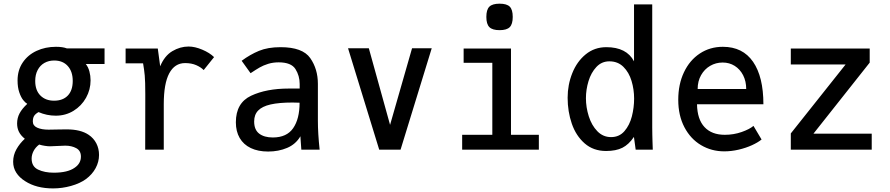

<svg xmlns="http://www.w3.org/2000/svg" viewBox="-20 -814 4840 1044"><path d="M116.5 171Q85.5 151.5 68.5 125Q51.5 98.5 51.5 65.5Q51.5 29.5 69.2 -2.2Q87 -34 115 -59.5Q93.5 -76.5 83.2 -96.8Q73 -117 73 -142.5Q73 -172.5 86.5 -197.8Q100 -223 127.5 -248.5V-250Q118 -255 106 -270Q94 -285 84.8 -312Q75.5 -339 75.5 -376.5Q75.5 -432.5 103.5 -474Q131.5 -515.5 179 -537.5Q226.5 -559.5 284 -559.5Q321 -559.5 343 -551H548.5V-466H446.5Q460 -449 466.2 -425.5Q472.5 -402 472.5 -377Q472.5 -326.5 447.8 -282.2Q423 -238 379.8 -211.5Q336.5 -185 283 -185Q234.5 -185 189.5 -204.5Q172 -194.5 165.2 -183.2Q158.5 -172 158.5 -153.5Q158.5 -130.5 182.2 -119.8Q206 -109 244 -109Q272.5 -109.5 301 -110L342.5 -110.5Q418.5 -110.5 462 -81Q489 -63 503.8 -34.5Q518.5 -6 518.5 28.5Q518.5 66 500 100.2Q481.5 134.5 447 160Q414.5 183.5 366.2 197Q318 210.5 268.5 210.5Q177.5 210.5 116.5 171ZM386 98Q420 75 420 37.5Q420 5.5 394.8 -8.2Q369.5 -22 335 -22L299 -20.5Q267 -18.5 251.5 -18.5Q240.5 -18.5 224 -21Q207.5 -23.5 193 -28Q173 -13 162.5 7.2Q152 27.5 152 48.5Q152 91.5 187.2 108.2Q222.5 125 272.5 125Q348 125 386 98ZM375.5 -374Q375.5 -425 348.5 -455Q321.5 -485 274.5 -485Q245 -485 221.5 -471.8Q198 -458.5 184.8 -433.2Q171.5 -408 171.5 -374Q171.5 -323 199.5 -294.8Q227.5 -266.5 274 -266.5Q322 -266.5 348.8 -294.5Q375.5 -322.5 375.5 -374Z M770 -300.5Q770 -372 767 -403.8Q764 -435.5 758 -469.5H663V-550H838L851 -453.5Q874.5 -510.5 917 -535.8Q959.5 -561 1005.5 -561Q1039.5 -561 1079.8 -544Q1120 -527 1144 -503.5L1087.5 -433Q1072.5 -448.5 1046.8 -459.8Q1021 -471 986.5 -471Q930 -471 900.2 -415.2Q870.5 -359.5 870.5 -247.5V0H769.5Z M1262.5 -149Q1262.5 -254.5 1345.5 -293.5Q1428.5 -332.5 1550 -332.5H1609.5V-357.5Q1609.5 -402 1586.5 -438.5Q1563.5 -475 1495 -475Q1464.5 -475 1438 -466.8Q1411.5 -458.5 1392 -447.2Q1372.5 -436 1342.5 -416L1294 -483.5Q1340 -517.5 1388.2 -537.5Q1436.5 -557.5 1505.5 -557.5Q1625.5 -557.5 1667 -498Q1708.5 -438.5 1708.5 -358V-156.5Q1708.5 -89.5 1718 0H1618.5Q1616.5 -21.5 1614.5 -56.5L1613.5 -73Q1588 -29.5 1541.2 -9.8Q1494.5 10 1438 10Q1383 10 1343.5 -9Q1304 -28 1283.2 -63.8Q1262.5 -99.5 1262.5 -149ZM1609 -255.5 1571 -256.5Q1497 -256.5 1451.2 -246Q1405.5 -235.5 1383.8 -213Q1362 -190.5 1362 -153.5Q1362 -108.5 1389.2 -87.5Q1416.5 -66.5 1463.5 -66.5Q1539 -66.5 1574 -117Q1609 -167.5 1609 -255.5Z M1872.5 -551.5H1985.5L2101 -135L2220.5 -551.5H2327.5L2158 0H2042Z M2501 -550H2758.5V-81H2910V0H2493V-81H2657V-472.5H2501ZM2624.5 -722Q2624.5 -761.5 2641 -777.8Q2657.5 -794 2696.5 -794Q2735.5 -794 2751.8 -777.8Q2768 -761.5 2768 -722Q2768 -683 2751.8 -666.5Q2735.5 -650 2696.5 -650Q2657.5 -650 2641 -666.5Q2624.5 -683 2624.5 -722Z M3066.5 -282.5Q3066.5 -353 3091.8 -416.2Q3117 -479.5 3164.8 -518.5Q3212.5 -557.5 3277 -557.5Q3387 -557.5 3427.5 -480.5V-790H3526.5V-120Q3526.5 -100.5 3527 -81.5Q3527.5 -62.5 3528 -43.5L3529.5 0H3436.5L3427 -69.5Q3399 -28 3364.2 -10.5Q3329.5 7 3275.5 7Q3206.5 7 3159.2 -34.2Q3112 -75.5 3089.2 -141.5Q3066.5 -207.5 3066.5 -282.5ZM3428 -278Q3428 -327.5 3414 -374Q3400 -420.5 3369.8 -450.5Q3339.5 -480.5 3293.5 -480.5Q3251.5 -480.5 3222.8 -449.8Q3194 -419 3180 -372.8Q3166 -326.5 3166 -280Q3166 -230.5 3181.5 -181.5Q3197 -132.5 3228 -100.5Q3259 -68.5 3302.5 -68.5Q3347.5 -68.5 3375.5 -101Q3403.5 -133.5 3415.8 -181.2Q3428 -229 3428 -278Z M3668 -271.5Q3668 -355.5 3699 -421Q3730 -486.5 3785.2 -523Q3840.5 -559.5 3910.5 -559.5Q4018.5 -559.5 4074.8 -478Q4131 -396.5 4131 -247H3770Q3771.5 -165 3810.8 -123Q3850 -81 3921 -81Q3969.5 -81 4012.8 -96.2Q4056 -111.5 4077 -129.5L4121 -55.5Q4101.5 -39.5 4068.8 -24.5Q4036 -9.5 3996.2 -0.2Q3956.5 9 3918 9Q3849 9 3792 -24.8Q3735 -58.5 3701.5 -122.2Q3668 -186 3668 -271.5ZM3909.5 -474Q3872.5 -474 3841.5 -456Q3810.5 -438 3792 -405.2Q3773.5 -372.5 3773.5 -330H4037.5Q4037.5 -372 4020.8 -404.8Q4004 -437.5 3975 -455.8Q3946 -474 3909.5 -474Z M4280 -88.5 4578 -463.5H4280V-550H4709V-473.5L4403 -87H4720V0H4280Z"/></svg>

Font: JuliaMono Medium
Style: Regular
Weight: 500
Monospace: yes
Designer: cormullion
Foundry: corm
Version: Version 0.054; ttfautohint (v1.8.4)